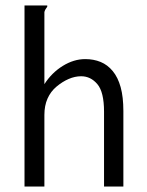

<svg xmlns="http://www.w3.org/2000/svg" viewBox="-20 -685 540 705"><path d="M70 0V-665H153Q153 -664 153.5 -664Q154 -664 154 -663Q154 -660 149.5 -654.5Q145 -649 143 -641V-376Q170 -418 210.5 -443Q251 -468 293 -468Q324 -468 349.5 -457.5Q375 -447 394 -424Q413 -401 423 -365Q433 -329 433 -277V0H362V-275Q362 -347 337.5 -376Q313 -405 278 -405Q255 -405 232 -395Q209 -385 187.5 -367Q166 -349 154.5 -323Q143 -297 143 -263V0Z"/></svg>

Font: Inconsolata
Style: Regular
Weight: 400
Designer: Raph Levien, Kirill Tkachev
Foundry: Cyreal
Version: Version 1.013